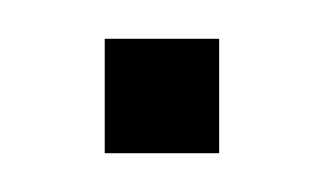

<svg xmlns="http://www.w3.org/2000/svg" viewBox="-20 -79 167 99"><path d="M34 0V-59H93V0Z"/></svg>

Font: Rokkitt ExtraLight
Style: Regular
Weight: 250
Version: Version 3.103